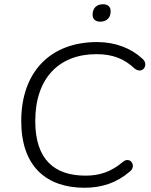

<svg xmlns="http://www.w3.org/2000/svg" viewBox="-20 -876 710 904"><path d="M378 8C459 8 530 -15 592 -69C624 -94 594 -141 560 -115C504 -67 449 -49 383 -49C236 -49 146 -125 146 -306C146 -509 259 -621 434 -621C508 -621 563 -601 613 -554C651 -523 684 -572 650 -600C597 -649 523 -678 437 -678C217 -678 80 -537 80 -306C80 -91 200 8 378 8ZM452 -774C482 -774 501 -792 501 -823C501 -844 488 -856 465 -856C435 -856 416 -838 416 -807C416 -786 429 -774 452 -774Z"/></svg>

Font: SN Pro Light
Style: Italic
Weight: 300
Italic angle: -8.99998°
Designer: Tobias Whetton
Foundry: Supernotes
Version: Version 1.001;Glyphs 3.2 (3249)